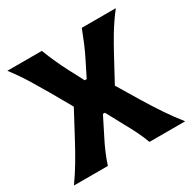

<svg xmlns="http://www.w3.org/2000/svg" viewBox="-157 -873 1035 1032"><g transform="rotate(-30 360.0 -356.5)"><path d="M16 0Q51.5 -49.5 82.2 -101.2Q113 -153 142.5 -208.5L227.5 -367.5L154 -496.5Q124.5 -547 92 -600.5Q59.5 -654 14.5 -713H228.5Q245 -670.5 263 -630.5Q281 -590.5 300 -554.5L349 -461H361.5L408.5 -555Q427 -591.5 443.8 -631.2Q460.5 -671 476.5 -713H687.5Q644 -656.5 611.2 -601.8Q578.5 -547 554.5 -502L475 -355L556.5 -219.5Q591.5 -162 627.5 -108Q663.5 -54 706.5 0H485Q470 -40.5 452 -76.5Q434 -112.5 415.5 -145.5L356 -255.5H343.5L288 -145Q270 -110.5 255 -75.5Q240 -40.5 226.5 0Z"/></g></svg>

Font: Commissioner Flair
Style: Bold
Weight: 700
Designer: Kostas Bartsokas
Foundry: Kostas Bartsokas
Version: Version 1.000; ttfautohint (v1.8.3)